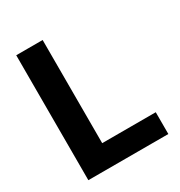

<svg xmlns="http://www.w3.org/2000/svg" viewBox="-171 -847 909 968"><g transform="rotate(-30 283.5 -363.5)"><path d="M63.2 0V-727.3H217V-126.8H528.8V0Z"/></g></svg>

Font: InterMG
Style: Bold
Weight: 700
Designer: Rasmus Andersson
Foundry: rsms
Version: Version 3.019;December 26, 2023;FontCreator 15.0.0.2955 64-b